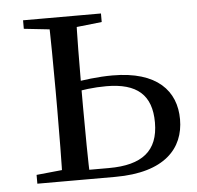

<svg xmlns="http://www.w3.org/2000/svg" viewBox="-43 -560 621 604"><g transform="rotate(-5 267.5 -258.0)"><path d="M174.7 0H297.3C453.9 0 516 -71.4 516 -162.8C516 -252.1 457.4 -318.7 316.4 -318.7C270.9 -318.7 224.4 -312.7 178.9 -304.8V-273.8C217.6 -281.8 254 -286.6 293.8 -286.6C390.9 -286.6 436.5 -246.5 436.5 -159.7C436.5 -69.8 384.6 -29.4 280 -29.4H174.7ZM131 0H218.7C216.4 -48.6 215.4 -160.1 215.4 -228.5V-287.5C215.4 -355.1 216.4 -467.4 218.7 -516H131C133 -467.4 134 -355.1 134 -288.3V-228.5C134 -160.1 133 -48.6 131 0ZM51.2 -489.1 158.6 -477.4H191.6L297.2 -489.1V-516H51.2ZM51.2 0H177.3V-38.6H158.6L51.2 -27.8Z"/></g></svg>

Font: Source Han Serif CN VF
Style: Regular
Weight: 250
Designer: Ryoko NISHIZUKA 西塚涼子 (kana & ideographs); Frank Grießhammer (Latin, Greek & Cyrillic); Wenlong ZHANG 张文龙 (bopomofo); San
Foundry: Adobe
Version: Version 2.002;hotconv 1.1.0;makeotfexe 2.6.0